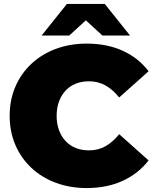

<svg xmlns="http://www.w3.org/2000/svg" viewBox="-20 -937 777 973"><path d="M419 16Q335 16 263.5 -10.5Q192 -37 139.5 -86Q87 -135 58 -202Q29 -269 29 -350Q29 -431 58 -498Q87 -565 139.5 -614Q192 -663 263.5 -689.5Q335 -716 419 -716Q522 -716 601.5 -680Q681 -644 733 -576L584 -443Q553 -482 515.5 -503.5Q478 -525 431 -525Q394 -525 364 -513Q334 -501 312.5 -478Q291 -455 279 -422.5Q267 -390 267 -350Q267 -310 279 -277.5Q291 -245 312.5 -222Q334 -199 364 -187Q394 -175 431 -175Q478 -175 515.5 -196.5Q553 -218 584 -257L733 -124Q681 -57 601.5 -20.5Q522 16 419 16ZM191 -757 319 -917H511L639 -757H499L415 -834L331 -757Z"/></svg>

Font: Montserrat Thin Black
Style: Regular
Weight: 900
Version: Version 9.000